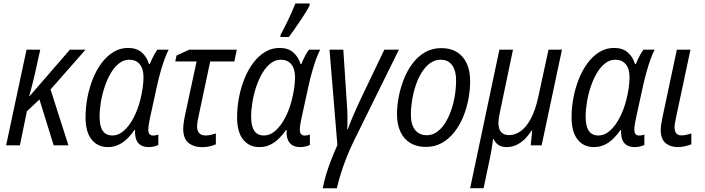

<svg xmlns="http://www.w3.org/2000/svg" viewBox="-20 -813 3945 1074"><path d="M14.2 0 128.4 -535.2H205.1L173.8 -394Q167 -363.8 158.9 -332.8Q150.9 -301.8 143.1 -274.4H145L371.1 -535.2H458.5L262.7 -312.5L362.8 0H280.3L200.7 -256.8L130.4 -190.4L91.3 0Z M583 9.8Q525.9 9.8 492.2 -32.7Q458.5 -75.2 458.5 -156.2Q458.5 -212.4 469.2 -268.1Q480 -323.7 500.2 -373.8Q520.5 -423.8 549.6 -462.2Q578.6 -500.5 615.5 -522.7Q652.3 -544.9 696.3 -544.9Q744.6 -544.9 773.2 -519.5Q801.8 -494.1 813.5 -454.6H817.9Q823.2 -467.8 830.1 -482.7Q836.9 -497.6 845 -511.5Q853 -525.4 860.8 -535.2H923.3Q912.1 -513.7 900.4 -481.7Q888.7 -449.7 877.9 -411.4Q867.2 -373 857.9 -331.5L817.4 -145.5Q814 -128.9 811.8 -113.8Q809.6 -98.6 809.6 -86.9Q809.6 -70.3 816.9 -62.5Q824.2 -54.7 836.9 -54.7Q843.3 -54.7 850.8 -56.2Q858.4 -57.6 865.7 -60.1V-2Q856.9 2.4 841.8 6.1Q826.7 9.8 812.5 9.8Q782.2 9.8 764.6 -2.7Q747.1 -15.1 740.5 -36.9Q733.9 -58.6 735.8 -85.9H732.4Q712.9 -57.6 690.4 -36.1Q668 -14.6 641.6 -2.4Q615.2 9.8 583 9.8ZM607.9 -55.2Q643.6 -55.2 674.1 -82.8Q704.6 -110.4 727.5 -154.8Q750.5 -199.2 763.7 -250Q773.4 -288.1 778.1 -321Q782.7 -354 782.7 -381.3Q782.7 -427.7 761.7 -453.4Q740.7 -479 703.1 -479Q672.4 -479 646.2 -458.7Q620.1 -438.5 599.9 -404.1Q579.6 -369.6 565.7 -327.9Q551.8 -286.1 544.4 -242.4Q537.1 -198.7 537.1 -159.7Q537.1 -106.9 554.9 -81.1Q572.8 -55.2 607.9 -55.2Z M1111.8 10.3Q1064 10.3 1034.4 -13.9Q1004.9 -38.1 1004.9 -91.8Q1004.9 -107.9 1008.1 -129.6Q1011.2 -151.4 1016.6 -175.8L1079.6 -469.2H960.4L967.3 -502.4L1039.1 -535.2H1304.7L1291 -469.2H1155.8L1092.3 -169.9Q1087.9 -150.4 1085.2 -134.3Q1082.5 -118.2 1082.5 -104Q1082.5 -81.5 1094.2 -68.4Q1106 -55.2 1129.9 -55.2Q1144 -55.2 1158.2 -58.3Q1172.4 -61.5 1187.5 -66.4V-5.9Q1173.8 1 1152.6 5.6Q1131.3 10.3 1111.8 10.3Z M1430.7 9.8Q1373.5 9.8 1339.8 -32.7Q1306.2 -75.2 1306.2 -156.2Q1306.2 -212.4 1316.9 -268.1Q1327.6 -323.7 1347.9 -373.8Q1368.2 -423.8 1397.2 -462.2Q1426.3 -500.5 1463.1 -522.7Q1500 -544.9 1543.9 -544.9Q1592.3 -544.9 1620.8 -519.5Q1649.4 -494.1 1661.1 -454.6H1665.5Q1670.9 -467.8 1677.7 -482.7Q1684.6 -497.6 1692.6 -511.5Q1700.7 -525.4 1708.5 -535.2H1771Q1759.8 -513.7 1748 -481.7Q1736.3 -449.7 1725.6 -411.4Q1714.8 -373 1705.6 -331.5L1665 -145.5Q1661.6 -128.9 1659.4 -113.8Q1657.2 -98.6 1657.2 -86.9Q1657.2 -70.3 1664.6 -62.5Q1671.9 -54.7 1684.6 -54.7Q1690.9 -54.7 1698.5 -56.2Q1706.1 -57.6 1713.4 -60.1V-2Q1704.6 2.4 1689.5 6.1Q1674.3 9.8 1660.2 9.8Q1629.9 9.8 1612.3 -2.7Q1594.7 -15.1 1588.1 -36.9Q1581.5 -58.6 1583.5 -85.9H1580.1Q1560.5 -57.6 1538.1 -36.1Q1515.6 -14.6 1489.3 -2.4Q1462.9 9.8 1430.7 9.8ZM1455.6 -55.2Q1491.2 -55.2 1521.7 -82.8Q1552.2 -110.4 1575.2 -154.8Q1598.1 -199.2 1611.3 -250Q1621.1 -288.1 1625.7 -321Q1630.4 -354 1630.4 -381.3Q1630.4 -427.7 1609.4 -453.4Q1588.4 -479 1550.8 -479Q1520 -479 1493.9 -458.7Q1467.8 -438.5 1447.5 -404.1Q1427.2 -369.6 1413.3 -327.9Q1399.4 -286.1 1392.1 -242.4Q1384.8 -198.7 1384.8 -159.7Q1384.8 -106.9 1402.6 -81.1Q1420.4 -55.2 1455.6 -55.2ZM1548.3 -606 1549.3 -618.2Q1558.6 -634.8 1570.1 -657.2Q1581.5 -679.7 1593.3 -704.3Q1605 -729 1615.2 -752.4Q1625.5 -775.9 1632.3 -793.5H1712.4L1711.4 -781.7Q1704.6 -767.6 1690.7 -744.9Q1676.8 -722.2 1659.4 -696.3Q1642.1 -670.4 1625.2 -646.5Q1608.4 -622.6 1595.7 -606Z M1785.2 240.2Q1793 199.7 1805.4 159.2Q1817.9 118.7 1833.7 78.4Q1849.6 38.1 1867.2 -1.5L1823.2 -535.2H1900.4L1919.4 -245.1Q1920.9 -229 1921.9 -209.7Q1922.9 -190.4 1923.3 -169.7Q1923.8 -148.9 1923.6 -128.7Q1923.3 -108.4 1922.4 -89.8H1925.3Q1940.4 -130.9 1957.8 -171.1Q1975.1 -211.4 1991.7 -246.6L2129.9 -535.2H2211.4L1959.5 -24.9Q1937.5 20 1919.2 66.2Q1900.9 112.3 1887 156.5Q1873 200.7 1864.3 240.2Z M2362.3 8.8Q2311.5 8.8 2275.4 -12.9Q2239.3 -34.7 2220 -75.7Q2200.7 -116.7 2200.7 -174.3Q2200.7 -219.7 2210.2 -270.3Q2219.7 -320.8 2238.8 -369.4Q2257.8 -418 2287.4 -457.5Q2316.9 -497.1 2357.2 -520.5Q2397.5 -543.9 2448.7 -543.9Q2499.5 -543.9 2535.4 -522Q2571.3 -500 2590.6 -458.7Q2609.9 -417.5 2609.9 -359.4Q2609.9 -310.1 2600.1 -258.3Q2590.3 -206.5 2570.6 -158.7Q2550.8 -110.8 2521 -73.2Q2491.2 -35.6 2451.7 -13.4Q2412.1 8.8 2362.3 8.8ZM2368.2 -56.6Q2397.5 -56.6 2422.6 -74Q2447.8 -91.3 2467.8 -121.6Q2487.8 -151.9 2502 -191.2Q2516.1 -230.5 2523.7 -274.9Q2531.2 -319.3 2531.2 -364.7Q2531.2 -396.5 2522.5 -422.4Q2513.7 -448.2 2494.6 -463.6Q2475.6 -479 2444.8 -479Q2412.6 -479 2386.2 -460Q2359.9 -440.9 2339.6 -408.7Q2319.3 -376.5 2305.9 -336.4Q2292.5 -296.4 2285.4 -253.7Q2278.3 -210.9 2278.3 -171.9Q2278.3 -116.7 2301.5 -86.7Q2324.7 -56.6 2368.2 -56.6Z M2609.9 239.7 2773.4 -535.2H2849.6L2778.3 -194.8Q2773.4 -172.4 2770.8 -155Q2768.1 -137.7 2768.1 -124Q2768.1 -92.3 2783 -74.7Q2797.9 -57.1 2828.1 -57.1Q2860.8 -57.1 2891.8 -78.9Q2922.9 -100.6 2948.7 -147.9Q2974.6 -195.3 2991.2 -271.5L3048.3 -535.2H3123.5L3009.8 0H2948.7L2957 -83H2953.6Q2937.5 -57.1 2916.5 -36.1Q2895.5 -15.1 2869.9 -2.7Q2844.2 9.8 2812.5 9.8Q2786.1 9.8 2768.6 -2Q2751 -13.7 2740.7 -35.6H2737.8Q2736.3 -22.5 2733.9 -4.9Q2731.4 12.7 2728.3 30Q2725.1 47.4 2722.7 61L2685.1 239.7Z M3301.8 9.8Q3244.6 9.8 3210.9 -32.7Q3177.2 -75.2 3177.2 -156.2Q3177.2 -212.4 3188 -268.1Q3198.7 -323.7 3219 -373.8Q3239.3 -423.8 3268.3 -462.2Q3297.4 -500.5 3334.2 -522.7Q3371.1 -544.9 3415 -544.9Q3463.4 -544.9 3491.9 -519.5Q3520.5 -494.1 3532.2 -454.6H3536.6Q3542 -467.8 3548.8 -482.7Q3555.7 -497.6 3563.7 -511.5Q3571.8 -525.4 3579.6 -535.2H3642.1Q3630.9 -513.7 3619.1 -481.7Q3607.4 -449.7 3596.7 -411.4Q3585.9 -373 3576.7 -331.5L3536.1 -145.5Q3532.7 -128.9 3530.5 -113.8Q3528.3 -98.6 3528.3 -86.9Q3528.3 -70.3 3535.6 -62.5Q3543 -54.7 3555.7 -54.7Q3562 -54.7 3569.6 -56.2Q3577.1 -57.6 3584.5 -60.1V-2Q3575.7 2.4 3560.5 6.1Q3545.4 9.8 3531.2 9.8Q3501 9.8 3483.4 -2.7Q3465.8 -15.1 3459.2 -36.9Q3452.6 -58.6 3454.6 -85.9H3451.2Q3431.6 -57.6 3409.2 -36.1Q3386.7 -14.6 3360.4 -2.4Q3334 9.8 3301.8 9.8ZM3326.7 -55.2Q3362.3 -55.2 3392.8 -82.8Q3423.3 -110.4 3446.3 -154.8Q3469.2 -199.2 3482.4 -250Q3492.2 -288.1 3496.8 -321Q3501.5 -354 3501.5 -381.3Q3501.5 -427.7 3480.5 -453.4Q3459.5 -479 3421.9 -479Q3391.1 -479 3365 -458.7Q3338.9 -438.5 3318.6 -404.1Q3298.3 -369.6 3284.4 -327.9Q3270.5 -286.1 3263.2 -242.4Q3255.9 -198.7 3255.9 -159.7Q3255.9 -106.9 3273.7 -81.1Q3291.5 -55.2 3326.7 -55.2Z M3773.4 9.8Q3729 9.8 3702.4 -13.2Q3675.8 -36.1 3675.8 -86.4Q3675.8 -99.6 3678.5 -116.9Q3681.2 -134.3 3685.1 -153.8L3766.1 -535.2H3842.3L3760.3 -149.9Q3757.3 -136.7 3755.4 -124Q3753.4 -111.3 3753.4 -99.6Q3753.4 -80.1 3762.5 -67.9Q3771.5 -55.7 3792.5 -55.7Q3805.7 -55.7 3819.1 -58.6Q3832.5 -61.5 3847.2 -66.4V-5.9Q3833.5 0 3812.7 4.9Q3792 9.8 3773.4 9.8Z"/></svg>

Font: Open Sans SemiCondensed
Style: Italic
Weight: 400
Width: 4
Italic angle: -12°
Designer: Monotype Design Team
Foundry: Monotype Imaging Inc.
Version: Version 3.000